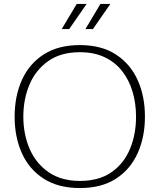

<svg xmlns="http://www.w3.org/2000/svg" viewBox="-20 -943 807 971"><path d="M384 8Q275 8 201.5 -39Q128 -86 91 -167.5Q54 -249 54 -353Q54 -457 91 -539Q128 -621 201.5 -668Q275 -715 384 -715Q493 -715 566 -667.5Q639 -620 676 -538.5Q713 -457 713 -353Q713 -250 676 -168Q639 -86 566 -39Q493 8 384 8ZM384 -28Q480 -28 543 -71.5Q606 -115 637 -189Q668 -263 668 -353Q668 -420 650.5 -479Q633 -538 598 -583Q563 -628 509.5 -653.5Q456 -679 384 -679Q288 -679 224.5 -634.5Q161 -590 129.5 -516Q98 -442 98 -353Q98 -264 130 -190Q162 -116 226 -72Q290 -28 384 -28ZM412 -796 488 -923H538L450 -796ZM292 -796 368 -923H418L330 -796Z"/></svg>

Font: Onest Thin
Style: Regular
Weight: 250
Designer: Dmitri Voloshin, Andrey Kudryavtsev
Foundry: Dmitri Voloshin, Andrey Kudryavtsev
Version: Version 1.000;gftools[0.9.33]